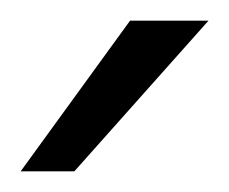

<svg xmlns="http://www.w3.org/2000/svg" viewBox="-20 -752 222 186"><path d="M0 -586H52L182 -732H106Z"/></svg>

Font: Aspekta 250
Style: Regular
Weight: 250
Designer: Ivo Dolenc
Version: Version 2.000